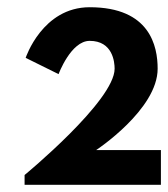

<svg xmlns="http://www.w3.org/2000/svg" viewBox="-20 -1281 465 531"><path d="M228 -1168C292 -1168 297 -1109 297 -1091C297 -1002 48 -797 48 -797V-770H425V-866H246C246 -866 416 -978 416 -1091C416 -1153 395 -1261 228 -1261C97 -1261 51 -1121 51 -1121L142 -1076C142 -1076 176 -1168 228 -1168Z"/></svg>

Font: Hussar Dziwak
Style: Regular
Weight: 400
Version: Version 1.022